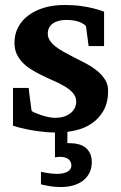

<svg xmlns="http://www.w3.org/2000/svg" viewBox="-20 -520 485 771"><path d="M348.6 130.9Q348.6 155.3 339.4 173.8Q330.1 192.4 313.7 205.1Q297.4 217.8 274.7 224.4Q252 231 225.6 231Q210 231 195.3 229.5Q180.7 228 169.4 225.6Q156.2 223.6 144.5 220.2V169.9Q155.8 172.4 167 174.3Q176.8 175.8 187.5 177Q198.2 178.2 207.5 178.2Q217.3 178.2 227.8 176.8Q238.3 175.3 246.8 171.6Q255.4 168 261 161.1Q266.6 154.3 266.6 144Q266.6 135.3 262.9 128.7Q259.3 122.1 253.2 117.9Q247.1 113.8 239.3 111.8Q231.4 109.9 222.7 109.9Q219.7 109.9 216.1 110.1Q212.4 110.4 209 110.8Q205.1 111.3 200.7 111.8V12.2Q168.5 11.7 140.6 7.8Q108.9 3.9 84.5 -1.5Q56.2 -7.3 32.2 -15.1V-167H95.2Q96.2 -156.7 98.1 -141.1Q100.1 -125.5 102.1 -110.8Q104 -93.8 106.9 -75.2Q107.9 -72.8 118.2 -68.1Q128.4 -63.5 142.6 -58.6Q156.7 -53.7 172.4 -50.3Q188 -46.9 200.2 -46.9Q225.6 -46.9 242.2 -53.7Q258.8 -60.5 268.6 -70.3Q278.3 -80.1 282.2 -91.1Q286.1 -102.1 286.1 -110.8Q286.1 -131.3 273.2 -146.2Q260.3 -161.1 239.7 -173.3Q219.2 -185.5 193.6 -196.5Q168 -207.5 143.1 -220.2Q122.1 -230.5 103 -242.7Q84 -254.9 69.6 -270Q55.2 -285.2 46.6 -304.2Q38.1 -323.2 38.1 -348.1Q38.1 -382.8 53 -410.9Q67.9 -439 94.7 -458.7Q121.6 -478.5 158.2 -489.3Q194.8 -500 238.8 -500Q275.9 -500 305.4 -495.8Q335 -491.7 355.5 -486.3Q379.4 -480.5 397.9 -473.1V-335H335.9L325.2 -415Q315.4 -426.3 294.9 -433.1Q274.4 -439.9 247.1 -439.9Q211.9 -439.9 191.9 -425.5Q171.9 -411.1 171.9 -384.8Q171.9 -370.1 180.2 -357.4Q188.5 -344.7 202.6 -333.5Q216.8 -322.3 234.9 -312.3Q252.9 -302.2 272.9 -292Q297.9 -279.3 323.2 -266.1Q348.6 -252.9 368.7 -236.8Q388.7 -220.7 401.4 -200.9Q414.1 -181.2 414.1 -155.8Q414.1 -108.4 396 -76.4Q377.9 -44.4 349.1 -24.7Q320.3 -4.9 283.7 3.4Q267.1 7.3 250.5 9.3V54.2Q252 54.7 253.9 54.7Q256.3 55.2 264.6 55.2Q281.7 55.2 297.1 59.6Q312.5 64 324 73.2Q335.4 82.5 342 96.9Q348.6 111.3 348.6 130.9Z"/></svg>

Font: Charis SIL Am
Style: Bold
Weight: 700
Foundry: SIL International
Version: Version 5.000